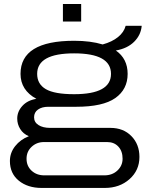

<svg xmlns="http://www.w3.org/2000/svg" viewBox="-20 -739 726 946"><path d="M290 -632.8V-719.2H379.9V-632.8ZM185.1 187Q116.7 187 72.8 151.4Q28.8 115.7 28.8 54.2Q28.8 13.7 54.7 -19Q80.6 -51.8 122.1 -67.9Q94.2 -79.6 79.6 -103.3Q64.9 -127 64.9 -154.8Q64.9 -189.5 90.3 -217.3Q115.7 -245.1 159.2 -252Q81.1 -294.9 81.1 -375Q81.1 -538.1 345.2 -538.1Q426.3 -538.1 485.8 -520Q532.2 -532.7 561.5 -556.4Q590.8 -580.1 599.1 -611.8H678.2Q674.3 -566.4 640.9 -533.2Q607.4 -500 550.8 -490.2Q608.9 -449.7 608.9 -375Q608.9 -298.8 548.1 -255.9Q487.3 -212.9 355 -212.9H217.8Q186.5 -212.9 167.2 -199.2Q147.9 -185.5 147.9 -161.1Q147.9 -136.7 169.7 -122.8Q191.4 -108.9 227.1 -108.9H523.9Q587.9 -108.9 627.4 -68.4Q667 -27.8 667 34.2Q667 100.1 618.2 143.6Q569.3 187 496.1 187ZM345.2 -274.9Q526.9 -274.9 526.9 -375Q526.9 -476.1 345.2 -476.1Q163.1 -476.1 163.1 -375Q163.1 -324.7 205.8 -299.8Q248.5 -274.9 345.2 -274.9ZM198.2 125H494.1Q533.2 125 558.6 101.1Q584 77.1 584 43Q584 5.9 563.2 -16.6Q542.5 -39.1 507.8 -39.1H196.8Q160.6 -39.1 135.7 -15.6Q110.8 7.8 110.8 43Q110.8 79.1 135.7 102.1Q160.6 125 198.2 125Z"/></svg>

Font: Archivo Expanded Light
Style: Regular
Weight: 300
Width: 7
Designer: Hector Gatti
Foundry: Omnibus-Type
Version: Version 2.001